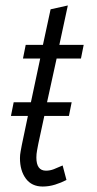

<svg xmlns="http://www.w3.org/2000/svg" viewBox="-20 -674 354 702"><path d="M20 -250 30 -300H93L127 -460H64L74 -510H137L165 -640L228 -654L197 -510H286L276 -460H187L152 -300H242L232 -250H142L120 -148Q118 -137 115.5 -124Q113 -111 113 -98Q113 -50 148 -50Q163 -50 177 -55.5Q191 -61 209 -69L223 -16Q204 -6 181.5 1Q159 8 136 8Q96 8 74.5 -21Q53 -50 53 -96Q53 -108 55.5 -121Q58 -134 60 -145L82 -250Z"/></svg>

Font: Radio Canada Condensed Light
Style: Italic
Weight: 300
Width: 3
Italic angle: -12°
Designer: Charles Daoud, Etienne Aubert Bonn, Alexandre Saumier Demers, Jacques Le Bailly
Foundry: Radio-Canada
Version: Version 2.104; ttfautohint (v1.8.4.7-5d5b);gftools[0.9.28.de